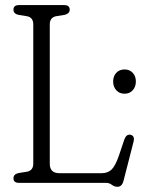

<svg xmlns="http://www.w3.org/2000/svg" viewBox="-20 -720 556 756"><path d="M234.5 -661.5 200 -656Q176 -650.5 176 -624V-75Q176 -38 214.5 -38H379.5Q404.5 -38 419.5 -52.5Q434.5 -67 449 -109.5L469.5 -170.5Q477 -192 493.5 -189.5Q511.5 -185.5 506 -162.5L466.5 -8.5Q460.5 15.5 442.5 15.5Q430.5 15.5 420.5 7.8Q410.5 0 397.5 0H55Q33 0 33 -18Q33 -34 52.5 -38.5L87 -44Q111 -49 111 -76V-624Q111 -651 87 -656L52.5 -661.5Q33 -666 33 -682Q33 -700 55 -700H232.5Q254.5 -700 254.5 -682Q254.5 -666.5 234.5 -661.5ZM470.5 -351Q450 -351 437.8 -364.8Q425.5 -378.5 425.5 -399Q425.5 -420 437.8 -433.2Q450 -446.5 470.5 -446.5Q490.5 -446.5 502.8 -433.2Q515 -420 515 -399Q515 -378.5 502.8 -364.8Q490.5 -351 470.5 -351Z"/></svg>

Font: Fraunces 144pt S100 Light
Style: Regular
Weight: 300
Version: Version 1.000; ttfautohint (v1.8.3)